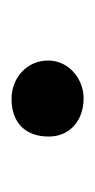

<svg xmlns="http://www.w3.org/2000/svg" viewBox="66 -508 168 341"><g transform="rotate(-90 150.5 -337.0)"><path d="M79 -335C79 -296 109 -273 147 -273C181 -273 214 -299 214 -336C214 -375 182 -401 146 -401C103 -401 79 -376 79 -335Z"/></g></svg>

Font: Asimov Print
Style: Regular
Weight: 500
Designer: Google
Version: Version 2.000980: 2014